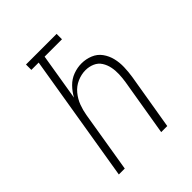

<svg xmlns="http://www.w3.org/2000/svg" viewBox="-204 -859 984 984"><g transform="rotate(-45 288.0 -367.5)"><path d="M86 0H129L184 -333Q189 -363 200 -392.5Q211 -422 232 -447.5Q253 -473 283 -486Q313 -499 343 -499Q369 -499 392 -489Q415 -479 428 -458.5Q441 -438 446 -413.5Q451 -389 450 -363Q449 -337 445 -311L393 0H437L488 -305Q493 -337 494 -370Q495 -403 487.5 -433.5Q480 -464 462 -489Q444 -514 414.5 -526Q385 -538 353 -538Q323 -538 293 -527Q263 -516 240 -492.5Q217 -469 202 -441L244 -696H370V-735H148V-696H201Z"/></g></svg>

Font: Iosevka Sparkle Extralight
Style: Italic
Weight: 200
Italic angle: -9°
Designer: Belleve Invis
Foundry: Belleve Invis
Version: Version 4.5.0; ttfautohint (v1.8.3)